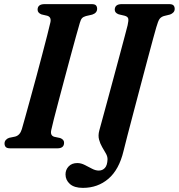

<svg xmlns="http://www.w3.org/2000/svg" viewBox="-20 -720 868 932"><path d="M229 -89.5Q222.5 -62 243.5 -56L272 -50Q291.5 -42.5 291 -27Q291 0 258.5 0H30Q13.5 0 7.8 -6.5Q2 -13 2 -23.5Q2 -33.5 8.5 -40.8Q15 -48 24.5 -51L53.5 -57Q77 -63 86 -93Q92 -113.5 103 -153.2Q114 -193 128 -243.8Q142 -294.5 156.8 -349.2Q171.5 -404 185 -455.5Q198.5 -507 209 -547.8Q219.5 -588.5 224.5 -611Q230.5 -637 209.5 -643.5L181.5 -650Q162.5 -657.5 162.5 -673Q162.5 -700 197 -700H424.5Q440.5 -700 446 -693.8Q451.5 -687.5 451.5 -677.5Q451.5 -657 427.5 -649L397 -642Q384.5 -638.5 378.2 -631.8Q372 -625 367.5 -609Q360.5 -586 348.8 -543.2Q337 -500.5 322.5 -447Q308 -393.5 293 -337Q278 -280.5 264.5 -229.8Q251 -179 241.5 -141.8Q232 -104.5 229 -89.5ZM738.5 -587Q734.5 -574 723.2 -532.2Q712 -490.5 696 -431Q680 -371.5 662.5 -304.8Q645 -238 628.2 -174.8Q611.5 -111.5 598.5 -61.5Q585.5 -11.5 579.5 13.5Q558 103.5 506.2 147.8Q454.5 192 382.5 192Q340.5 192 319.2 173Q298 154 298 126.5Q298 104 313.2 87.8Q328.5 71.5 355.5 71.5Q373.5 71.5 391.5 80.8Q409.5 90 426.8 99Q444 108 459.5 108Q477.5 108 489.2 95.2Q501 82.5 502 53Q502 39 493.8 24.8Q485.5 10.5 475.8 -6.2Q466 -23 460.8 -42.5Q455.5 -62 462 -86.5Q465.5 -99.5 476 -137.8Q486.5 -176 500.8 -229Q515 -282 530.8 -340Q546.5 -398 560.8 -451.5Q575 -505 585.5 -544Q596 -583 599.5 -597.5Q605 -621.5 602.2 -630.5Q599.5 -639.5 585.5 -643.5L556 -650.5Q537 -657.5 537 -673Q537.5 -700 571 -700H800.5Q816.5 -700 822.2 -693.8Q828 -687.5 828 -677Q828 -666.5 821.5 -659.8Q815 -653 805.5 -649.5L775 -642Q761.5 -637.5 754.5 -628Q747.5 -618.5 738.5 -587Z"/></svg>

Font: Fraunces 72pt S050 SemiBold
Style: Italic
Weight: 600
Italic angle: -16°
Version: Version 1.000; ttfautohint (v1.8.3)